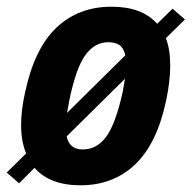

<svg xmlns="http://www.w3.org/2000/svg" viewBox="-48 -542 572 573"><path d="M447 -428Q460 -395 460 -346Q460 -300 448 -243Q421 -114 355.5 -51.5Q290 11 192 11Q101 11 55 -41L9 5L-28 -27L30 -84Q15 -120 15 -170Q15 -213 27 -267Q55 -398 121 -460Q187 -522 285 -522Q376 -522 421 -471L467 -516L504 -484ZM152 -205 326 -377Q321 -399 308.5 -407.5Q296 -416 275 -416Q235 -416 207 -378Q179 -340 159 -243ZM325 -307 151 -135Q159 -96 199 -96Q241 -96 269 -134Q297 -172 318 -267Z"/></svg>

Font: Decalotype
Style: Bold Italic
Weight: 700
Italic angle: -12°
Designer: Alfredo Marco Pradil
Foundry: Alfredo Marco Pradil
Version: Version 1.0